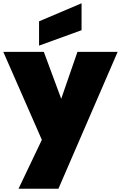

<svg xmlns="http://www.w3.org/2000/svg" viewBox="-30 -880 737 1170"><path d="M343 -278 442 -564H687L326 270H83L225 -28L-10 -564H237ZM208 -750 467 -860V-696L208 -602Z"/></svg>

Font: Poppins Black
Style: Regular
Weight: 900
Designer: Ninad Kale (Devanagari), Jonny Pinhorn (Latin)
Foundry: Indian Type Foundry
Version: Version 3.200;PS 1.000;hotconv 16.6.54;makeotf.lib2.5.65590